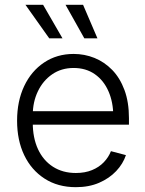

<svg xmlns="http://www.w3.org/2000/svg" viewBox="-20 -775 611 807"><path d="M298.8 11.7Q223.1 11.7 167.5 -24.2Q111.8 -60.1 81.8 -122.8Q51.8 -185.5 51.8 -267.6Q51.8 -349.6 81.5 -412.8Q111.3 -476.1 165.3 -512.2Q219.2 -548.3 289.6 -548.3Q335.4 -548.3 377.2 -531.5Q418.9 -514.6 451.7 -481Q484.4 -447.3 503.2 -396.5Q522 -345.7 522 -278.3V-251H93.3V-307.6H486.3L456.1 -286.6Q456.1 -345.2 436 -391.1Q416 -437 378.7 -463.1Q341.3 -489.3 289.6 -489.3Q237.8 -489.3 199.2 -462.6Q160.6 -436 139.2 -391.1Q117.7 -346.2 117.7 -291.5V-259.3Q117.7 -195.8 139.6 -148.2Q161.6 -100.6 202.6 -74.2Q243.7 -47.9 298.8 -47.9Q337.4 -47.9 366.9 -60.1Q396.5 -72.3 416.5 -93.3Q436.5 -114.3 446.3 -139.6L509.3 -123Q497.1 -86.4 468.3 -55.9Q439.5 -25.4 396.7 -6.8Q354 11.7 298.8 11.7ZM334.5 -613.8 255.4 -754.9H329.1L389.6 -613.8ZM187 -613.8 86.9 -754.9H161.1L242.7 -613.8Z"/></svg>

Font: Inter 17pt Light
Style: Regular
Weight: 300
Version: Version 4.001;git-66647c0bb